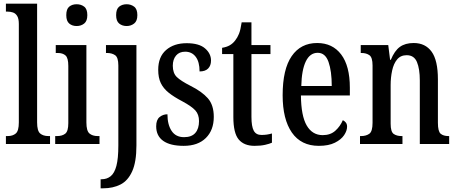

<svg xmlns="http://www.w3.org/2000/svg" viewBox="-20 -780 2475 1040"><path d="M12 0V-43H22Q49 -43 65.5 -57Q82 -71 82 -117V-650Q82 -679 73 -693.5Q64 -708 50 -712.5Q36 -717 22 -717H12V-760H181V-117Q181 -71 197.5 -57Q214 -43 242 -43H251V0Z M395 -639Q371 -639 355 -652.5Q339 -666 339 -698Q339 -731 355 -744Q371 -757 395 -757Q419 -757 436 -744Q453 -731 453 -698Q453 -666 436 -652.5Q419 -639 395 -639ZM279 0V-43H289Q317 -43 333.5 -56Q350 -69 350 -113V-423Q350 -466 335 -479.5Q320 -493 293 -493H282V-536H448V-117Q448 -71 464.5 -57Q481 -43 509 -43H519V0Z M666 -639Q642 -639 625.5 -652.5Q609 -666 609 -698Q609 -731 625.5 -744Q642 -757 666 -757Q689 -757 706.5 -744Q724 -731 724 -698Q724 -666 706.5 -652.5Q689 -639 666 -639ZM525 240V191H530Q559 191 579.5 174.5Q600 158 610.5 118.5Q621 79 621 8V-425Q621 -469 603.5 -481Q586 -493 560 -493H554V-536H719V8Q719 97 696 148Q673 199 632.5 219.5Q592 240 539 240Z M975 10Q902 10 864 -17Q826 -44 826 -96Q826 -131 844.5 -146Q863 -161 887 -161Q887 -105 909.5 -71Q932 -37 977 -37Q1018 -37 1038 -60Q1058 -83 1058 -124Q1058 -160 1038 -182Q1018 -204 968 -231Q922 -255 893.5 -278Q865 -301 851 -330Q837 -359 837 -402Q837 -472 879.5 -509Q922 -546 991 -546Q1058 -546 1090.5 -518Q1123 -490 1123 -452Q1123 -425 1107.5 -409Q1092 -393 1061 -393Q1061 -445 1040 -472.5Q1019 -500 983 -500Q951 -500 933.5 -479Q916 -458 916 -424Q916 -384 937.5 -363Q959 -342 1012 -315Q1074 -284 1106 -247.5Q1138 -211 1138 -147Q1138 -75 1095 -32.5Q1052 10 975 10Z M1359 10Q1302 10 1273 -24.5Q1244 -59 1244 -146V-487H1183V-521Q1208 -525 1225 -535Q1242 -545 1254 -561Q1266 -576 1274.5 -597Q1283 -618 1289 -659H1342V-536H1445V-487H1342V-147Q1342 -95 1354.5 -72Q1367 -49 1396 -49Q1412 -49 1425.5 -51Q1439 -53 1453 -57V-7Q1440 -1 1416 4.5Q1392 10 1359 10Z M1707 10Q1611 10 1561 -62Q1511 -134 1511 -264Q1511 -405 1560 -476Q1609 -547 1698 -547Q1781 -547 1828 -485Q1875 -423 1875 -305V-263H1610Q1611 -152 1641.5 -100Q1672 -48 1728 -48Q1770 -48 1796.5 -72Q1823 -96 1837 -129Q1846 -125 1853 -116.5Q1860 -108 1860 -94Q1860 -72 1844 -48Q1828 -24 1794 -7Q1760 10 1707 10ZM1777 -314Q1777 -395 1759.5 -444.5Q1742 -494 1701 -494Q1659 -494 1636.5 -447.5Q1614 -401 1612 -314Z M1930 0V-43H1936Q1963 -43 1980.5 -55.5Q1998 -68 1998 -115V-425Q1998 -469 1981 -481Q1964 -493 1938 -493H1934V-536H2083L2093 -456H2097Q2117 -505 2146 -526Q2175 -547 2221 -547Q2284 -547 2318 -500Q2352 -453 2352 -350V-115Q2352 -68 2367 -55.5Q2382 -43 2409 -43H2413V0H2254V-344Q2254 -407 2238.5 -444Q2223 -481 2183 -481Q2150 -481 2131 -458Q2112 -435 2104 -397.5Q2096 -360 2096 -319V-110Q2096 -66 2112.5 -54.5Q2129 -43 2155 -43H2160V0Z"/></svg>

Font: Noto Serif Tamil ExtraCondensed Medium
Style: Regular
Weight: 500
Width: 2
Designer: Indian Type Foundry, Tom Grace, and the Monotype Design Team
Foundry: Monotype Imaging Inc.
Version: Version 2.004; ttfautohint (v1.8.4.7-5d5b)